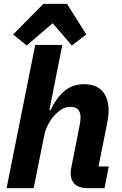

<svg xmlns="http://www.w3.org/2000/svg" viewBox="-20 -972 628 992"><path d="M14 0 162 -740H302L235 -403H241Q271 -466 312.5 -501.5Q354 -537 415 -537Q476 -537 508.5 -501.5Q541 -466 541 -401Q541 -382 538.5 -364.5Q536 -347 532 -327L489 -112H542L520 0H429Q389 0 367 -20.5Q345 -41 345 -76Q345 -85 346 -92.5Q347 -100 348 -104L389 -312Q392 -326 394 -339.5Q396 -353 396 -368Q396 -391 384 -405.5Q372 -420 343 -420Q318 -420 296.5 -406Q275 -392 258 -372Q240 -351 227 -325.5Q214 -300 208 -270L154 0ZM204 -952H326L426 -794L351 -737L252 -852L118 -737L48 -794Z"/></svg>

Font: IBM Plex Sans
Style: Italic
Weight: 400
Italic angle: -11.31°
Designer: Mike Abbink, Paul van der Laan, Pieter van Rosmalen
Foundry: Bold Monday
Version: Version 3.201